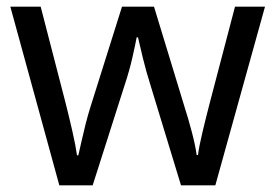

<svg xmlns="http://www.w3.org/2000/svg" viewBox="-20 -557 826 576"><path d="M431 -303Q418 -344 408.5 -383.5Q399 -423 394 -445H390Q386 -423 377 -383.5Q368 -344 354 -302L258 -1H158L11 -537H102L176 -251Q187 -208 197 -164Q207 -120 211 -91H215Q219 -108 224.5 -133Q230 -158 237 -185.5Q244 -213 251 -235L346 -537H442L534 -235Q545 -201 555.5 -161Q566 -121 570 -92H574Q577 -117 587.5 -161Q598 -205 610 -251L685 -537H775L626 -1H523Z"/></svg>

Font: Noto Sans Osmanya
Style: Regular
Weight: 400
Designer: Monotype Design Team
Foundry: Monotype Imaging Inc.
Version: Version 2.001; ttfautohint (v1.8.4.7-5d5b)